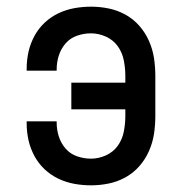

<svg xmlns="http://www.w3.org/2000/svg" viewBox="-20 -548 540 576"><path d="M253 8Q228 8 203 3.5Q178 -1 155 -12Q132 -23 113.5 -40.5Q95 -58 83 -80.5Q71 -103 65.5 -127.5Q60 -152 60 -178V-184H150V-180Q150 -159 156.5 -138.5Q163 -118 177 -102Q191 -86 211.5 -79Q232 -72 253 -72Q276 -72 298 -82Q320 -92 333.5 -111Q347 -130 351.5 -153.5Q356 -177 356 -200V-220H194V-300H356V-320Q356 -343 351.5 -366.5Q347 -390 333.5 -409Q320 -428 298 -438Q276 -448 253 -448Q232 -448 211.5 -441Q191 -434 177 -418Q163 -402 156.5 -381.5Q150 -361 150 -340V-336H60V-342Q60 -368 65.5 -392.5Q71 -417 83 -439.5Q95 -462 113.5 -479.5Q132 -497 155 -508Q178 -519 203 -523.5Q228 -528 253 -528Q280 -528 306.5 -522.5Q333 -517 356.5 -504Q380 -491 398 -470.5Q416 -450 427 -425Q438 -400 442 -373.5Q446 -347 446 -320V-200Q446 -173 442 -146.5Q438 -120 427 -95Q416 -70 398 -49.5Q380 -29 356.5 -16Q333 -3 306.5 2.5Q280 8 253 8Z"/></svg>

Font: Iosevka Medium
Style: Regular
Weight: 500
Monospace: yes
Designer: Belleve Invis
Foundry: Belleve Invis
Version: Version 32.5.0; ttfautohint (v1.8.4)